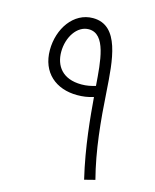

<svg xmlns="http://www.w3.org/2000/svg" viewBox="-105 -748 666 824"><g transform="rotate(15 228.5 -336.0)"><path d="M348 4 395 -8C363 -131 351 -259 343 -387C334 -521 325 -676 206 -676C120 -676 62 -591 62 -496C62 -396 130 -339 225 -339C250 -339 272 -342 297 -350C304 -266 315 -135 348 4ZM111 -501C111 -566 149 -625 201 -625C277 -625 285 -506 293 -398C272 -392 254 -388 231 -388C145 -388 111 -440 111 -501Z"/></g></svg>

Font: Noto Sans Arabic Cond Light
Style: Regular
Weight: 300
Width: 3
Designer: Monotype Design Team, Nadine Chahine, Nizar Qandah and Khaled Hosny
Foundry: Monotype Imaging Inc.
Version: Version 2.012